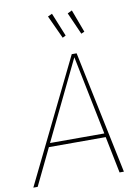

<svg xmlns="http://www.w3.org/2000/svg" viewBox="-107 -982 763 1048"><g transform="rotate(-10 274.0 -458.5)"><path d="M428 -203H113L15 0H-9L324 -681H351L493 0H469ZM424 -224 335 -662 123 -224ZM309 -787 291 -778 232 -906 256 -917ZM413 -790 395 -782 341 -904 366 -916Z"/></g></svg>

Font: FiraGO Thin
Style: Italic
Weight: 100
Italic angle: -8°
Designer: bBox Type GmbH
Foundry: bBox Type GmbH
Version: Version 1.001